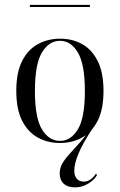

<svg xmlns="http://www.w3.org/2000/svg" viewBox="-20 -589 504 806"><path d="M295.2 197.6Q264.5 197.6 247.6 182.3Q230.6 166.9 230.6 139.5Q230.6 116.1 242.3 96.4Q254 76.6 273 56Q291.9 35.5 314.9 9.7Q337.9 -16.1 361.3 -50.8H369.4Q328.2 11.3 310.1 54.4Q291.9 97.6 291.9 127.4Q291.9 149.2 302.4 161.3Q312.9 173.4 331.5 173.4Q361.3 173.4 383.1 139.5L387.1 146.8Q371.8 170.2 346.8 183.9Q321.8 197.6 295.2 197.6ZM231.5 11.3Q180.6 11.3 139.1 -11.3Q97.6 -33.9 73 -81.9Q48.4 -129.8 48.4 -207.3Q48.4 -284.7 73 -333.1Q97.6 -381.5 139.5 -404Q181.5 -426.6 232.3 -426.6Q283.9 -426.6 324.6 -404Q365.3 -381.5 389.9 -333.1Q414.5 -284.7 414.5 -207.3Q414.5 -129.8 389.9 -81.9Q365.3 -33.9 324.2 -11.3Q283.1 11.3 231.5 11.3ZM232.3 2.4Q277.4 2.4 306.9 -46Q336.3 -94.4 336.3 -207.3Q336.3 -319.4 306.9 -368.5Q277.4 -417.7 232.3 -417.7Q185.5 -417.7 156 -368.5Q126.6 -319.4 126.6 -207.3Q126.6 -94.4 156 -46Q185.5 2.4 232.3 2.4ZM105.6 -559.7V-568.5H357.3V-559.7Z"/></svg>

Font: Playfair 144pt SemiCondensed Light
Style: Regular
Weight: 300
Width: 4
Designer: Claus Eggers Sørensen
Foundry: Claus Eggers Sørensen
Version: Version 2.203